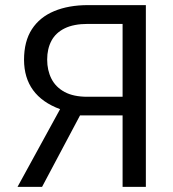

<svg xmlns="http://www.w3.org/2000/svg" viewBox="-20 -731 676 751"><path d="M459.5 -352.5V-637.5H324Q268.5 -637.5 233.2 -620.2Q198 -603 181.2 -571.5Q164.5 -540 164.5 -498Q164.5 -456 181.2 -423Q198 -390 232.8 -371.2Q267.5 -352.5 321.5 -352.5ZM550.5 0H459.5V-279.5H293L144.5 0H48.5L215 -304Q74.5 -356 74 -497Q74 -569.5 104.8 -616.8Q135.5 -664 192 -687.5Q248.5 -711 324 -711H550.5Z"/></svg>

Font: Roberto Sans
Style: Regular
Weight: 400
Designer: Google (font) & Cristiano Sobral (main changes)
Version: Version 1.500; ttfautohint (v1.8.4.7-5d5b-dirty)